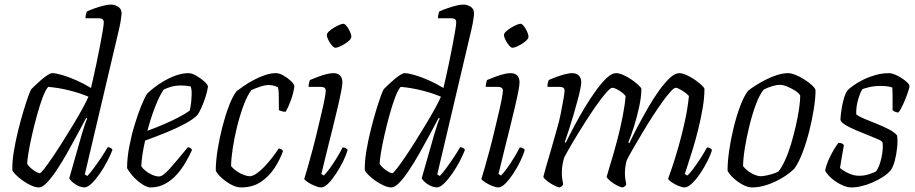

<svg xmlns="http://www.w3.org/2000/svg" viewBox="-20 -820 4005 840"><path d="M150 0Q135 0 115.5 -9Q96 -18 78 -31Q60 -44 48 -56.5Q36 -69 34 -75Q33 -112 40.5 -157.5Q48 -203 59.5 -249.5Q71 -296 83 -335.5Q95 -375 104.5 -401Q114 -427 118 -431Q124 -437 136 -448.5Q148 -460 162 -472Q176 -484 188.5 -492Q201 -500 208 -500Q224 -500 253 -491.5Q282 -483 315.5 -468Q349 -453 378 -435Q381 -447 387.5 -476Q394 -505 402 -542.5Q410 -580 417 -617Q424 -654 429 -683Q434 -712 434 -722Q434 -731 429 -735.5Q424 -740 414 -740H354Q354 -748 356 -757Q358 -766 360 -770Q378 -778 397 -784.5Q416 -791 434 -795.5Q452 -800 465 -800Q482 -800 497 -790.5Q512 -781 512 -761Q512 -758 509.5 -738.5Q507 -719 501 -693L351 -57L362 -50Q373 -61 390 -84Q407 -107 424 -132.5Q441 -158 451 -176Q460 -176 465.5 -172Q471 -168 472 -164Q464 -143 449.5 -115Q435 -87 417 -61Q399 -35 381 -17.5Q363 0 349 0Q340 0 329 -4Q318 -8 308.5 -14.5Q299 -21 292 -28Q285 -35 283 -40L338 -233Q345 -256 351.5 -276Q358 -296 362 -301L357 -304Q339 -270 317 -229Q295 -188 272 -147.5Q249 -107 226.5 -73.5Q204 -40 184.5 -20Q165 0 150 0ZM154 -62Q158 -62 173 -81Q188 -100 209.5 -131.5Q231 -163 254.5 -200.5Q278 -238 301 -276Q324 -314 341.5 -346Q359 -378 367 -397Q329 -413 283 -424.5Q237 -436 191 -440Q179 -427 166.5 -393.5Q154 -360 142 -316.5Q130 -273 120 -229Q110 -185 104.5 -151Q99 -117 99 -103Q104 -94 115 -84.5Q126 -75 137.5 -68.5Q149 -62 154 -62Z M638 0Q628 0 614 -7Q600 -14 585.5 -26Q571 -38 558 -53Q545 -68 536 -84Q536 -129 545.5 -178.5Q555 -228 569 -274Q583 -320 597.5 -356Q612 -392 623 -409Q632 -419 651.5 -434.5Q671 -450 696.5 -465Q722 -480 750 -490Q778 -500 805 -500Q819 -500 838.5 -489Q858 -478 873.5 -464Q889 -450 890 -441Q887 -420 879 -395.5Q871 -371 861.5 -349.5Q852 -328 843 -316Q825 -298 789 -278.5Q753 -259 707.5 -240.5Q662 -222 615 -205Q608 -175 603.5 -145.5Q599 -116 598 -93Q604 -83 617 -72.5Q630 -62 646 -55Q662 -48 676 -48Q685 -48 696.5 -57Q708 -66 723.5 -83Q739 -100 758.5 -123.5Q778 -147 802 -176Q809 -175 813.5 -172Q818 -169 820 -164Q809 -139 792.5 -110.5Q776 -82 754 -57Q732 -32 703 -16Q674 0 638 0ZM625 -248Q656 -259 691.5 -274Q727 -289 759 -305.5Q791 -322 810 -336Q812 -343 813.5 -353.5Q815 -364 816 -370Q818 -390 818.5 -409.5Q819 -429 814 -442Q803 -444 792 -445Q781 -446 773 -446Q748 -446 729 -440.5Q710 -435 696 -428Q678 -402 659 -353.5Q640 -305 625 -248Z M1034 0Q1019 0 1002.5 -7Q986 -14 970 -25.5Q954 -37 941.5 -49.5Q929 -62 924 -74Q924 -114 932 -164.5Q940 -215 953 -265.5Q966 -316 982 -357.5Q998 -399 1015 -421Q1028 -431 1047.5 -444.5Q1067 -458 1091 -470.5Q1115 -483 1139.5 -491.5Q1164 -500 1188 -500Q1202 -500 1220.5 -489.5Q1239 -479 1253 -465.5Q1267 -452 1268 -443Q1264 -412 1252.5 -381Q1241 -350 1230 -331Q1221 -331 1214 -333Q1207 -335 1200 -338Q1200 -351 1200 -371Q1200 -391 1199.5 -410Q1199 -429 1196 -438Q1185 -444 1174 -446Q1163 -448 1156 -448Q1140 -448 1118.5 -441Q1097 -434 1080 -426Q1062 -403 1046 -360Q1030 -317 1017.5 -267Q1005 -217 998 -170Q991 -123 991 -93Q1002 -80 1017 -70Q1032 -60 1047.5 -54.5Q1063 -49 1072 -49Q1085 -49 1102 -60.5Q1119 -72 1136.5 -90.5Q1154 -109 1170.5 -130Q1187 -151 1199 -170Q1206 -170 1211 -167Q1216 -164 1218 -159Q1206 -124 1182.5 -87Q1159 -50 1122.5 -25Q1086 0 1034 0Z M1385 0Q1375 0 1358.5 -6.5Q1342 -13 1328 -22Q1314 -31 1311 -37Q1317 -55 1326 -87Q1335 -119 1346 -159.5Q1357 -200 1367 -242.5Q1377 -285 1386 -322.5Q1395 -360 1400 -386.5Q1405 -413 1405 -422Q1405 -433 1399 -436.5Q1393 -440 1382 -440H1330Q1330 -448 1332 -457Q1334 -466 1336 -470Q1353 -477 1371.5 -484Q1390 -491 1407.5 -495.5Q1425 -500 1439 -500Q1458 -500 1468 -489.5Q1478 -479 1478 -459Q1478 -448 1472.5 -419.5Q1467 -391 1457.5 -350.5Q1448 -310 1436 -261.5Q1424 -213 1411 -161.5Q1398 -110 1386 -59L1397 -52Q1407 -62 1422.5 -83Q1438 -104 1453.5 -129.5Q1469 -155 1479 -175Q1487 -175 1493 -171.5Q1499 -168 1501 -164Q1495 -143 1481.5 -115Q1468 -87 1450.5 -60.5Q1433 -34 1416 -17Q1399 0 1385 0ZM1447 -611Q1441 -611 1432 -621.5Q1423 -632 1416.5 -645Q1410 -658 1410 -667Q1410 -674 1419 -682.5Q1428 -691 1440.5 -698.5Q1453 -706 1464.5 -711Q1476 -716 1482 -716Q1489 -716 1497 -705.5Q1505 -695 1511 -682Q1517 -669 1517 -659Q1517 -652 1509 -644Q1501 -636 1489 -628.5Q1477 -621 1465.5 -616Q1454 -611 1447 -611Z M1692 0Q1677 0 1657.5 -9Q1638 -18 1620 -31Q1602 -44 1590 -56.5Q1578 -69 1576 -75Q1575 -112 1582.5 -157.5Q1590 -203 1601.5 -249.5Q1613 -296 1625 -335.5Q1637 -375 1646.5 -401Q1656 -427 1660 -431Q1666 -437 1678 -448.5Q1690 -460 1704 -472Q1718 -484 1730.5 -492Q1743 -500 1750 -500Q1766 -500 1795 -491.5Q1824 -483 1857.5 -468Q1891 -453 1920 -435Q1923 -447 1929.5 -476Q1936 -505 1944 -542.5Q1952 -580 1959 -617Q1966 -654 1971 -683Q1976 -712 1976 -722Q1976 -731 1971 -735.5Q1966 -740 1956 -740H1896Q1896 -748 1898 -757Q1900 -766 1902 -770Q1920 -778 1939 -784.5Q1958 -791 1976 -795.5Q1994 -800 2007 -800Q2024 -800 2039 -790.5Q2054 -781 2054 -761Q2054 -758 2051.5 -738.5Q2049 -719 2043 -693L1893 -57L1904 -50Q1915 -61 1932 -84Q1949 -107 1966 -132.5Q1983 -158 1993 -176Q2002 -176 2007.5 -172Q2013 -168 2014 -164Q2006 -143 1991.5 -115Q1977 -87 1959 -61Q1941 -35 1923 -17.5Q1905 0 1891 0Q1882 0 1871 -4Q1860 -8 1850.5 -14.5Q1841 -21 1834 -28Q1827 -35 1825 -40L1880 -233Q1887 -256 1893.5 -276Q1900 -296 1904 -301L1899 -304Q1881 -270 1859 -229Q1837 -188 1814 -147.5Q1791 -107 1768.5 -73.5Q1746 -40 1726.5 -20Q1707 0 1692 0ZM1696 -62Q1700 -62 1715 -81Q1730 -100 1751.5 -131.5Q1773 -163 1796.5 -200.5Q1820 -238 1843 -276Q1866 -314 1883.5 -346Q1901 -378 1909 -397Q1871 -413 1825 -424.5Q1779 -436 1733 -440Q1721 -427 1708.5 -393.5Q1696 -360 1684 -316.5Q1672 -273 1662 -229Q1652 -185 1646.5 -151Q1641 -117 1641 -103Q1646 -94 1657 -84.5Q1668 -75 1679.5 -68.5Q1691 -62 1696 -62Z M2160 0Q2150 0 2133.5 -6.5Q2117 -13 2103 -22Q2089 -31 2086 -37Q2092 -55 2101 -87Q2110 -119 2121 -159.5Q2132 -200 2142 -242.5Q2152 -285 2161 -322.5Q2170 -360 2175 -386.5Q2180 -413 2180 -422Q2180 -433 2174 -436.5Q2168 -440 2157 -440H2105Q2105 -448 2107 -457Q2109 -466 2111 -470Q2128 -477 2146.5 -484Q2165 -491 2182.5 -495.5Q2200 -500 2214 -500Q2233 -500 2243 -489.5Q2253 -479 2253 -459Q2253 -448 2247.5 -419.5Q2242 -391 2232.5 -350.5Q2223 -310 2211 -261.5Q2199 -213 2186 -161.5Q2173 -110 2161 -59L2172 -52Q2182 -62 2197.5 -83Q2213 -104 2228.5 -129.5Q2244 -155 2254 -175Q2262 -175 2268 -171.5Q2274 -168 2276 -164Q2270 -143 2256.5 -115Q2243 -87 2225.5 -60.5Q2208 -34 2191 -17Q2174 0 2160 0ZM2222 -611Q2216 -611 2207 -621.5Q2198 -632 2191.5 -645Q2185 -658 2185 -667Q2185 -674 2194 -682.5Q2203 -691 2215.5 -698.5Q2228 -706 2239.5 -711Q2251 -716 2257 -716Q2264 -716 2272 -705.5Q2280 -695 2286 -682Q2292 -669 2292 -659Q2292 -652 2284 -644Q2276 -636 2264 -628.5Q2252 -621 2240.5 -616Q2229 -611 2222 -611Z M2429 0Q2423 0 2412 -5Q2401 -10 2389 -17.5Q2377 -25 2368 -33Q2359 -41 2357 -46Q2360 -59 2369 -90.5Q2378 -122 2391 -165.5Q2404 -209 2417 -257Q2427 -291 2434 -326.5Q2441 -362 2445.5 -388.5Q2450 -415 2450 -422Q2450 -433 2444 -436.5Q2438 -440 2427 -440H2375Q2375 -448 2376.5 -456Q2378 -464 2381 -470Q2399 -478 2417.5 -484.5Q2436 -491 2453 -495.5Q2470 -500 2483 -500Q2502 -500 2512.5 -489.5Q2523 -479 2523 -459Q2523 -450 2518.5 -428.5Q2514 -407 2506 -377.5Q2498 -348 2488.5 -315.5Q2479 -283 2469 -252.5Q2459 -222 2451 -199L2455 -195Q2472 -230 2493.5 -270.5Q2515 -311 2539.5 -351.5Q2564 -392 2588.5 -425.5Q2613 -459 2635 -479.5Q2657 -500 2675 -500Q2689 -500 2707 -492Q2725 -484 2742.5 -472Q2760 -460 2772.5 -448.5Q2785 -437 2786 -431Q2786 -397 2776.5 -353Q2767 -309 2754 -267.5Q2741 -226 2729 -197L2733 -193Q2749 -227 2770.5 -267.5Q2792 -308 2815.5 -349Q2839 -390 2863.5 -424Q2888 -458 2910.5 -479Q2933 -500 2952 -500Q2965 -500 2983 -492Q3001 -484 3018.5 -472Q3036 -460 3048.5 -448.5Q3061 -437 3062 -431Q3062 -393 3054 -346Q3046 -299 3034 -251Q3022 -203 3009 -161.5Q2996 -120 2987 -92.5Q2978 -65 2976 -59L2987 -52Q2997 -60 3013 -81.5Q3029 -103 3045.5 -128.5Q3062 -154 3073 -175Q3080 -175 3086 -172Q3092 -169 3095 -164Q3089 -143 3075 -115Q3061 -87 3043 -60.5Q3025 -34 3007 -17Q2989 0 2975 0Q2965 0 2949 -6.5Q2933 -13 2919.5 -22Q2906 -31 2903 -38Q2908 -51 2921 -89.5Q2934 -128 2949 -180.5Q2964 -233 2976.5 -290.5Q2989 -348 2994 -400Q2986 -409 2974.5 -417Q2963 -425 2952.5 -430.5Q2942 -436 2936 -436Q2929 -436 2913.5 -419Q2898 -402 2877.5 -373.5Q2857 -345 2834.5 -310Q2812 -275 2790.5 -239Q2769 -203 2751 -172Q2733 -141 2722 -119Q2718 -105 2716 -90.5Q2714 -76 2714 -63Q2714 -51 2715.5 -39Q2717 -27 2720 -13Q2719 -10 2715.5 -6.5Q2712 -3 2705 0Q2698 0 2687 -5Q2676 -10 2664.5 -17.5Q2653 -25 2644.5 -33Q2636 -41 2634 -46Q2636 -55 2644 -80.5Q2652 -106 2663 -144Q2674 -182 2686 -229Q2695 -264 2704.5 -312.5Q2714 -361 2717 -400Q2710 -409 2699 -417Q2688 -425 2677 -430.5Q2666 -436 2659 -436Q2651 -436 2631.5 -414Q2612 -392 2587 -356Q2562 -320 2536 -279Q2510 -238 2486.5 -198.5Q2463 -159 2448 -130Q2444 -117 2441 -99.5Q2438 -82 2438 -63Q2438 -52 2439.5 -39.5Q2441 -27 2444 -13Q2442 -10 2439.5 -7Q2437 -4 2429 0Z M3271 0Q3256 0 3239.5 -7Q3223 -14 3207.5 -25.5Q3192 -37 3180 -49.5Q3168 -62 3163 -74Q3163 -111 3170 -160.5Q3177 -210 3189.5 -261Q3202 -312 3218 -355Q3234 -398 3252 -422Q3265 -433 3285.5 -446Q3306 -459 3330.5 -471.5Q3355 -484 3380.5 -492Q3406 -500 3428 -500Q3441 -500 3460 -492.5Q3479 -485 3498 -473Q3517 -461 3531 -448.5Q3545 -436 3548 -426Q3548 -391 3540.5 -343.5Q3533 -296 3520.5 -246.5Q3508 -197 3491.5 -153.5Q3475 -110 3456 -83Q3434 -61 3402.5 -42Q3371 -23 3336.5 -11.5Q3302 0 3271 0ZM3308 -49Q3316 -49 3331.5 -52Q3347 -55 3362.5 -60Q3378 -65 3386 -70Q3401 -89 3415.5 -121Q3430 -153 3441.5 -192Q3453 -231 3462 -270.5Q3471 -310 3476 -344.5Q3481 -379 3481 -402Q3475 -413 3458.5 -423.5Q3442 -434 3423.5 -441.5Q3405 -449 3392 -449Q3379 -449 3360 -443.5Q3341 -438 3321 -428Q3303 -406 3287 -363Q3271 -320 3258.5 -269Q3246 -218 3238.5 -171Q3231 -124 3231 -93Q3241 -80 3255 -70Q3269 -60 3283.5 -54.5Q3298 -49 3308 -49Z M3705 0Q3688 0 3669 -8Q3650 -16 3633 -28Q3616 -40 3604.5 -53Q3593 -66 3590 -75Q3596 -101 3607.5 -126Q3619 -151 3631 -170Q3643 -189 3648 -195Q3654 -195 3658.5 -194Q3663 -193 3666.5 -190.5Q3670 -188 3672 -185Q3669 -168 3664 -139.5Q3659 -111 3655 -85Q3670 -72 3693 -61.5Q3716 -51 3738 -51Q3761 -51 3779.5 -57Q3798 -63 3811 -69Q3819 -77 3825.5 -93.5Q3832 -110 3836.5 -130.5Q3841 -151 3842 -169Q3843 -187 3841 -197Q3839 -203 3820.5 -211Q3802 -219 3776 -229.5Q3750 -240 3723.5 -251Q3697 -262 3678.5 -273.5Q3660 -285 3657 -295Q3657 -306 3660 -330.5Q3663 -355 3670 -382Q3677 -409 3688 -425Q3696 -433 3713 -445.5Q3730 -458 3755 -470.5Q3780 -483 3809.5 -491.5Q3839 -500 3871 -500Q3880 -500 3895 -494Q3910 -488 3924.5 -478.5Q3939 -469 3949 -459.5Q3959 -450 3959 -444Q3959 -436 3951 -413Q3943 -390 3932 -365.5Q3921 -341 3911 -328Q3906 -328 3900.5 -329.5Q3895 -331 3891 -333.5Q3887 -336 3885 -338Q3885 -352 3885 -370.5Q3885 -389 3885 -407.5Q3885 -426 3884 -437Q3874 -441 3860 -442.5Q3846 -444 3832 -444Q3804 -444 3782 -438.5Q3760 -433 3753 -430Q3743 -415 3734 -383.5Q3725 -352 3726 -320Q3736 -311 3760 -301Q3784 -291 3813 -279.5Q3842 -268 3867.5 -255Q3893 -242 3905 -227Q3908 -205 3905 -175Q3902 -145 3895 -118Q3888 -91 3877 -75Q3864 -60 3843.5 -46.5Q3823 -33 3799 -22.5Q3775 -12 3750.5 -6Q3726 0 3705 0Z"/></svg>

Font: Texturina 12pt Thin
Style: Italic
Weight: 250
Italic angle: -11°
Designer: Guillermo Torres Carreño
Foundry: Omnibus-Type
Version: Version 1.002